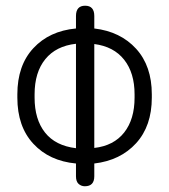

<svg xmlns="http://www.w3.org/2000/svg" viewBox="-20 -648 595 675"><path d="M311.5 -28.3Q311.5 6.8 278.3 6.8Q265.6 6.8 256.3 -1.5Q247.1 -9.8 247.1 -28.3V-73.2Q153.3 -82 97.2 -142.6Q41 -203.1 41 -304.7V-316.4Q41 -418 97.2 -478.5Q153.3 -539.1 247.1 -547.9V-591.8Q247.1 -627.9 279.3 -627.9Q311.5 -627.9 311.5 -591.8V-547.9Q403.3 -537.1 458.5 -476.6Q513.7 -416 513.7 -316.4V-304.7Q513.7 -205.1 458.5 -144.5Q403.3 -84 311.5 -73.2ZM453.1 -316.4Q453.1 -391.6 416.5 -438Q379.9 -484.4 311.5 -493.2V-127.9Q379.9 -135.7 416.5 -182.1Q453.1 -228.5 453.1 -304.7ZM101.6 -304.7Q101.6 -228.5 138.2 -182.1Q174.8 -135.7 247.1 -127V-494.1Q176.8 -486.3 139.2 -439.9Q101.6 -393.6 101.6 -316.4Z"/></svg>

Font: Jura
Style: Medium
Weight: 500
Version: Version 2.6.1